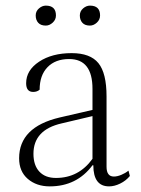

<svg xmlns="http://www.w3.org/2000/svg" viewBox="-20 -651 502 683"><path d="M157 12Q110 12 79 -14.5Q48 -41 48 -88Q48 -199 192 -233L309 -260V-335Q309 -441 226 -441Q177 -441 149 -412Q121 -383 121 -332Q112 -324 98 -324Q73 -324 73 -355Q73 -401 119 -431.5Q165 -462 235 -462Q301 -462 330 -426.5Q359 -391 359 -308V-58Q359 -23 385 -23Q397 -23 411.5 -29Q426 -35 437 -44L442 -25Q428 -8 407.5 2Q387 12 368 12Q312 12 312 -63H309Q253 12 157 12ZM179 -18Q260 -18 309 -86V-238L199 -212Q99 -189 99 -104Q99 -63 120 -40.5Q141 -18 179 -18ZM300 -560Q282 -560 273 -570Q264 -580 264 -596Q264 -611 275.5 -621Q287 -631 300 -631Q336 -631 336 -596Q336 -581 324.5 -570.5Q313 -560 300 -560ZM143 -560Q125 -560 116 -570Q107 -580 107 -596Q107 -611 118.5 -621Q130 -631 143 -631Q179 -631 179 -596Q179 -581 167.5 -570.5Q156 -560 143 -560Z"/></svg>

Font: Petrona ExtraLight
Style: Regular
Weight: 200
Designer: Ringo R. Seeber
Foundry: Ringo R. Seeber
Version: Version 2.001; ttfautohint (v1.8.3)